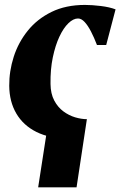

<svg xmlns="http://www.w3.org/2000/svg" viewBox="-20 -566 502 800"><path d="M263.5 11Q186.5 11 131.8 -16.2Q77 -43.5 48 -93Q19 -142.5 18.5 -208.5Q18 -269.5 37.2 -329.5Q56.5 -389.5 95.8 -438.2Q135 -487 194.5 -516.2Q254 -545.5 334 -545.5Q363.5 -545.5 400 -541Q436.5 -536.5 461.5 -527L422.5 -378.5H384Q372 -410 359 -435Q346 -460 332.5 -474.5Q319 -489 305 -489Q285.5 -489 265 -469.2Q244.5 -449.5 227.5 -413.2Q210.5 -377 200 -326.8Q189.5 -276.5 190.5 -216Q191 -175.5 206 -147.2Q221 -119 244 -102Q267 -85 293 -77.2Q319 -69.5 342 -69.5ZM179.5 -47 342 -69.5 299 214.5H139Z"/></svg>

Font: Merriweather 72pt Black
Style: Italic
Weight: 900
Italic angle: -7.8°
Version: Version 2.101